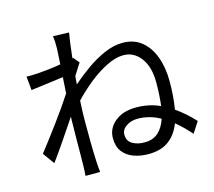

<svg xmlns="http://www.w3.org/2000/svg" viewBox="-114 -931 1228 1104"><g transform="rotate(-15 500.0 -379.0)"><path d="M641 -65Q693 -65 724 -93.5Q755 -122 771 -171Q707 -207 636 -207Q598 -207 569 -187.5Q540 -168 540 -138Q540 -100 569.5 -82.5Q599 -65 641 -65ZM370 -641 399 -606Q379 -576 355 -537Q354 -526 353 -514Q352 -501 351 -488Q394 -526 446.5 -563.5Q499 -601 555.5 -626Q612 -651 666 -651Q733 -651 778.5 -614Q824 -577 847.5 -513Q871 -449 871 -367Q871 -274 858 -202Q918 -160 968 -105L926 -40Q882 -90 838 -126Q814 -63 767.5 -28.5Q721 6 646 6Q599 6 559 -8.5Q519 -23 495 -54Q471 -85 471 -135Q471 -194 519 -233Q567 -272 643 -272Q723 -272 787 -242Q795 -306 795 -381Q795 -474 754.5 -527.5Q714 -581 652 -581Q606 -581 551 -553.5Q496 -526 442.5 -483Q389 -440 345 -393Q341 -323 341 -266Q341 -199 341.5 -145.5Q342 -92 345 -27Q346 -14 347 2.5Q348 19 350 33H263Q264 22 265 4Q266 -14 266 -26Q266 -67 267 -100Q267 -140 267.5 -181.5Q268 -223 269 -280Q269 -287 269 -295Q270 -306 270 -318Q233 -262 189.5 -198.5Q146 -135 109 -84L59 -153Q104 -210 170.5 -300Q237 -390 278 -454Q281 -502 284 -549Q235 -543 161 -533Q124 -528 91 -524L83 -606Q112 -605 142 -607Q145 -607 148 -607Q173 -609 211.5 -613Q250 -617 289 -624Q294 -701 294 -717Q294 -722 294 -727Q295 -758 290 -791L385 -788Q377 -747 365 -639Z"/></g></svg>

Font: Noto Sans CJK KR Regular (TTF)
Style: Regular
Weight: 400
Designer: Ryoko NISHIZUKA 西塚涼子 (kana & ideographs); Paul D. Hunt (Latin, Greek & Cyrillic); Wenlong ZHANG 张文龙 (bopomofo); Sandoll 
Foundry: Adobe Systems Incorporated
Version: Version 1.004;PS 1.004;hotconv 1.0.82;makeotf.lib2.5.63406